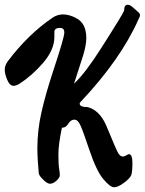

<svg xmlns="http://www.w3.org/2000/svg" viewBox="-20 -757 612 812"><path d="M210 -624Q210 -619 210 -614V-601Q210 -547 163.5 -492.5Q117 -438 61 -402Q47 -394 38 -394Q21 -394 10.5 -419.5Q0 -445 0 -462.5Q0 -480 13 -498Q99 -612 202 -682Q222 -696 247.5 -696Q273 -696 303 -680Q345 -658 345 -596Q345 -566 331.5 -522.5Q318 -479 306.5 -444.5Q295 -410 293 -403Q341 -448 407 -552Q432 -592 442 -607Q494 -689 505 -712Q505 -737 520 -737Q530 -737 543.5 -724.5Q557 -712 564.5 -706Q572 -700 572 -693Q572 -686 566 -676Q491 -506 319 -324Q317 -322 317 -319Q317 -304 351 -304Q400 -291 428 -229Q432 -221 448.5 -180.5Q465 -140 475 -119Q485 -95 500 -95Q506 -95 514 -100Q522 -105 525 -105Q540 -105 540 -67.5Q540 -30 535 -16.5Q530 -3 504.5 16Q479 35 462.5 35Q446 35 417 0.5Q388 -34 359 -120Q330 -206 321 -225Q310 -251 294.5 -251Q279 -251 268.5 -233.5Q258 -216 242 -217Q227 -147 227 -104.5Q227 -62 230 -44Q233 -26 233 -16Q233 -6 219 7Q205 20 191.5 20Q178 20 158 -2Q145 -15 144 -25Q142 -44 140 -75Q138 -106 138 -129Q138 -206 155.5 -283Q173 -360 205 -457Q252 -599 252 -619Q252 -639 234 -639Q212 -639 210 -624Z"/></svg>

Font: Devonshire
Style: Regular
Weight: 400
Designer: Astigmatic (AOETI)
Foundry: Astigmatic (AOETI)
Version: Version 1.001